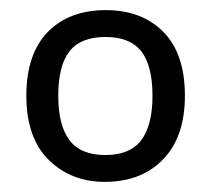

<svg xmlns="http://www.w3.org/2000/svg" viewBox="-20 -742 416 379"><path d="M345 -553Q345 -472 302 -427.5Q259 -383 187 -383Q120 -383 76 -426.5Q32 -470 32 -553Q32 -635 74 -678.5Q116 -722 189 -722Q260 -722 302.5 -679Q345 -636 345 -553ZM95 -553Q95 -495 117 -465.5Q139 -436 188 -436Q237 -436 259 -465.5Q281 -495 281 -553Q281 -612 259 -640.5Q237 -669 188 -669Q139 -669 117 -640.5Q95 -612 95 -553Z"/></svg>

Font: Noto Sans Buhid
Style: Regular
Weight: 400
Designer: Monotype Design Team
Foundry: Monotype Imaging Inc.
Version: Version 2.001